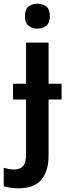

<svg xmlns="http://www.w3.org/2000/svg" viewBox="-67 -772 354 1032"><path d="M67 -685Q67 -721 85.5 -736.5Q104 -752 134 -752Q164 -752 182.5 -736.5Q201 -721 201 -685Q201 -650 182 -634Q163 -618 134 -618Q105 -618 86 -634Q67 -650 67 -685ZM33 240Q-13 240 -47 229V130Q-32 134 -18.5 136.5Q-5 139 11 139Q39 139 56 121.5Q73 104 73 58V-237H3V-322H73V-543H194V-322H264V-237H194V67Q194 147 155.5 193.5Q117 240 33 240Z"/></svg>

Font: Noto Sans SemiCondensed SemiBold
Style: Regular
Weight: 600
Width: 4
Designer: Monotype Design Team
Foundry: Monotype Imaging Inc.
Version: Version 2.013; ttfautohint (v1.8.4.7-5d5b)